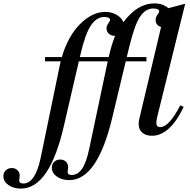

<svg xmlns="http://www.w3.org/2000/svg" viewBox="-205 -786 1120 1130"><path d="M60 -425V-450H159Q195 -573 266.5 -644.5Q338 -716 415 -716Q451 -716 481 -699Q511 -682 521 -655Q603 -766 704 -766Q753 -766 786 -738L885 -764L720 -97Q715 -76 715 -63Q715 -38 738 -38Q790 -38 856 -166L876 -157Q795 13 689 13Q652 13 631.5 -6Q611 -25 611 -56Q611 -69 615 -87L743 -627Q711 -637 711 -669Q711 -684 721.5 -698.5Q732 -713 732 -718Q732 -736 697 -736Q651 -736 619 -687.5Q587 -639 556 -511L541 -450H657V-425H535L456 -95Q368 274 203 274Q159 274 129.5 253Q100 232 100 201Q100 180 114 166.5Q128 153 149 153Q170 153 183 165.5Q196 178 196 197Q196 202 194.5 211.5Q193 221 193 226Q193 244 217 244Q251 244 276.5 209.5Q302 175 320 90L429 -425H259L171 -45Q86 324 -82 324Q-126 324 -155.5 303Q-185 282 -185 251Q-185 230 -171 216.5Q-157 203 -136 203Q-115 203 -102 216Q-89 229 -89 247Q-89 252 -90.5 262Q-92 272 -92 276Q-92 294 -68 294Q3 294 35 140L147 -402Q148 -408 152 -425ZM268 -463 265 -450H435Q448 -512 472 -575Q449 -575 435.5 -587.5Q422 -600 422 -619Q422 -634 432.5 -648.5Q443 -663 443 -668Q443 -686 408 -686Q363 -686 329.5 -635.5Q296 -585 268 -463Z"/></svg>

Font: Libre Bodoni
Style: Italic
Weight: 400
Italic angle: -13°
Designer: Pablo Impallari, Rodrigo Fuenzalida
Foundry: Pablo Impallari, Rodrigo Fuenzalida
Version: Version 1.001